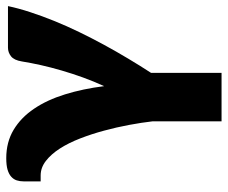

<svg xmlns="http://www.w3.org/2000/svg" viewBox="-77 -487 728 614"><g transform="rotate(-90 287.0 -180.0)"><path d="M574.5 -518.5Q567.5 -485 555.2 -447.5Q543 -410 527 -370.5Q511 -331 491.5 -290.8Q472 -250.5 450.5 -211Q429 -171.5 406.2 -133.5Q383.5 -95.5 361 -61V164.5H206V-56Q202 -91 194.5 -131.2Q187 -171.5 176.2 -211.2Q165.5 -251 151.2 -287.8Q137 -324.5 119 -352.5Q101 -380.5 79.5 -397.2Q58 -414 33 -414H14V-469Q14 -480.5 17.2 -490.5Q20.5 -500.5 28.8 -508Q37 -515.5 51.2 -519.8Q65.5 -524 88 -524Q139.5 -524 178.8 -500.5Q218 -477 246.2 -435.2Q274.5 -393.5 292.2 -336.2Q310 -279 318.5 -211Q333.5 -243.5 346 -278Q358.5 -312.5 368.5 -346.8Q378.5 -381 385.8 -413.5Q393 -446 397.5 -474Q401.5 -499 414 -508.8Q426.5 -518.5 441.5 -518.5Z"/></g></svg>

Font: Lato ExtraBold
Style: Regular
Weight: 800
Designer: Lukasz Dziedzic with Adam Twardoch and Botio Nikoltchev
Foundry: tyPoland Lukasz Dziedzic
Version: Version 2.015; 2015-08-06; http://www.latofonts.com/